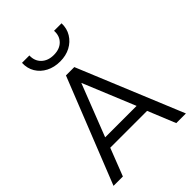

<svg xmlns="http://www.w3.org/2000/svg" viewBox="-266 -1077 1203 1203"><g transform="rotate(-45 336.0 -475.0)"><path d="M15.5 0 294 -700H368L657 0H571.5L496.5 -183.5H170L98.5 0ZM193.5 -252H472L329 -599ZM331 -787Q278.5 -787 238 -808Q197.5 -829 175.2 -866Q153 -903 155 -950.5H220.5Q218.5 -903 249.2 -873.5Q280 -844 331 -844Q383 -844 412.5 -873.5Q442 -903 439 -950.5H505.5Q507 -903 484.2 -866Q461.5 -829 421.8 -808Q382 -787 331 -787Z"/></g></svg>

Font: Geologica Thin Roman ExtraLight
Style: Regular
Weight: 250
Version: Version 1.010;gftools[0.9.28]